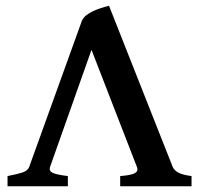

<svg xmlns="http://www.w3.org/2000/svg" viewBox="-20 -650 705 670"><path d="M6.3 0V-35.6Q39.6 -42 58.3 -48.1Q77.1 -54.2 82 -67.9L265.1 -575.7Q270.5 -590.3 287.1 -601.1Q303.7 -611.8 324.2 -619.1Q344.7 -626.5 360.4 -629.9L582.5 -67.9Q587.9 -55.2 602.8 -47.4Q617.7 -39.6 648.4 -35.6V0H399.4V-35.6Q438.5 -38.6 450.9 -45.9Q463.4 -53.2 458 -66.9L299.3 -476.1L154.8 -67.9Q149.9 -53.7 163.3 -47.1Q176.8 -40.5 216.8 -35.6V0Z"/></svg>

Font: David Libre
Style: Bold
Weight: 700
Designer: Ismar David, J. Victor Gaultney, Annie Olsen and Meir Sadan
Foundry: Monotype Imaging Inc. & SIL International
Version: Version 1.100; ttfautohint (v1.8.4.7-5d5b)